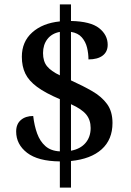

<svg xmlns="http://www.w3.org/2000/svg" viewBox="-20 -780 599 879"><path d="M254 -41Q154 -42 104 -80.5Q54 -119 54 -178Q54 -212 75.5 -230.5Q97 -249 132 -249Q137 -205 150 -169Q163 -133 188 -111Q213 -89 254 -87V-326Q188 -354 150 -382Q112 -410 96 -443Q80 -476 80 -520Q80 -589 127.5 -631.5Q175 -674 254 -682V-760H305V-684Q395 -682 434 -651Q473 -620 473 -575Q473 -543 450 -525.5Q427 -508 385 -508Q385 -535 378.5 -562Q372 -589 354.5 -609Q337 -629 305 -634V-412Q360 -387 402.5 -362.5Q445 -338 470 -304Q495 -270 495 -217Q495 -141 445.5 -96.5Q396 -52 305 -43V79H254ZM254 -634Q217 -627 197 -601Q177 -575 177 -537Q177 -499 195.5 -476.5Q214 -454 254 -435ZM305 -90Q348 -98 371.5 -125.5Q395 -153 395 -194Q395 -231 374.5 -256Q354 -281 305 -303Z"/></svg>

Font: Noto Serif Bengali Medium
Style: Regular
Weight: 500
Designer: Juan Bruce, Universal Thirst, Indian Type Foundry and the Monotype Design Team.
Foundry: Monotype Imaging Inc.
Version: Version 2.003; ttfautohint (v1.8.4.7-5d5b)